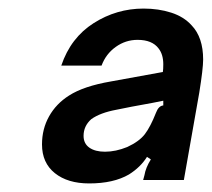

<svg xmlns="http://www.w3.org/2000/svg" viewBox="-20 -794 494 448"><path d="M78 -457Q78 -493 94.5 -522.5Q111 -552 141 -571Q175 -593 239 -604L360 -626Q361 -632 361 -644Q361 -667 350 -681Q335 -701 301 -701Q273 -701 250 -684.5Q227 -668 217 -641H123Q145 -706 198.5 -740Q252 -774 315 -774Q350 -774 379.5 -764.5Q409 -755 427 -735Q454 -707 454 -655Q454 -634 445 -578L409 -374H314L317 -385Q320 -403 332 -422L323 -428Q308 -404 281 -387Q245 -366 188 -366Q138 -366 108 -390Q78 -414 78 -457ZM277 -451Q305 -464 318 -481Q331 -498 344 -531Q350 -547 361 -548V-559L336 -554Q294 -546 287 -545L252 -538Q214 -531 193 -516Q175 -500 175 -477Q175 -459 188.5 -449.5Q202 -440 225 -440Q250 -440 277 -451Z"/></svg>

Font: Open Sauce Sans
Style: Bold Italic
Weight: 700
Italic angle: -10°
Designer: Alfredo Marco Pradil
Foundry: Creative Sauce Fz LLC
Version: Version 1.477